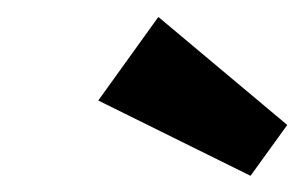

<svg xmlns="http://www.w3.org/2000/svg" viewBox="-20 -814 364 230"><path d="M324.1 -664.3 169.7 -793.7 97.7 -693.6 280.1 -603.4Z"/></svg>

Font: Secuela ExtLt
Style: Italic
Weight: 200
Italic angle: -8°
Designer: Fernando Haro
Foundry: deFharo
Version: Version 1.704